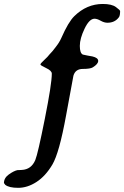

<svg xmlns="http://www.w3.org/2000/svg" viewBox="-87 -737 617 954"><path d="M423.8 -717.3Q468.3 -717.3 489 -701.9Q509.8 -686.5 509.8 -682.1Q509.8 -659.2 503.9 -651.4Q483.9 -624 446.8 -624Q430.7 -624 413.1 -634Q395.5 -644 382.8 -644Q356.9 -644 333.3 -594.7Q309.6 -545.4 309.6 -509Q309.6 -472.7 324.7 -465.8Q325.7 -465.3 348.1 -460.9L372.6 -456.5Q400.9 -449.7 400.9 -434.3Q400.9 -418.9 374 -402.3Q361.3 -394.5 324.5 -394.5Q287.6 -394.5 277.8 -360.8Q275.4 -351.6 241.5 -164.3Q207.5 22.9 173.3 80.6Q139.2 138.2 94.2 167.2Q49.3 196.3 3.4 196.3Q-42.5 196.3 -61 181.2L-67.4 172.4Q-67.4 147.5 -43.5 130.1Q-19.5 112.8 -1 108.4L10.7 107.9L21 107.4Q68.8 105 88.4 58.1Q101.1 27.3 135.7 -146.5Q170.4 -320.3 170.4 -371.1Q170.4 -385.7 142.1 -398.9Q113.8 -412.1 113.8 -416.7Q113.8 -421.4 132.6 -438.7Q151.4 -456.1 158.7 -466.3L174.8 -483.9L189.9 -503.4Q207.5 -525.4 217.3 -547.4Q252.9 -628.4 282.2 -656.7Q343.8 -717.3 423.8 -717.3Z"/></svg>

Font: Averia Serif Libre
Style: Bold Italic
Weight: 700
Italic angle: -6.90001°
Version: Version 1.002